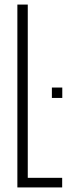

<svg xmlns="http://www.w3.org/2000/svg" viewBox="-20 -820 301 840"><path d="M56 0V-800H101.5V-42H252V0ZM207 -391.5V-437H252.5V-391.5Z"/></svg>

Font: Big Shoulders Display Thin Light
Style: Regular
Weight: 300
Version: Version 2.002